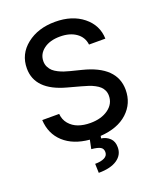

<svg xmlns="http://www.w3.org/2000/svg" viewBox="-170 -844 982 1170"><g transform="rotate(-20 321.5 -259.0)"><path d="M476.6 -536.1Q470.7 -585.9 429.9 -614.3Q389.2 -642.6 326.2 -642.6Q260.3 -642.6 220.2 -612.3Q180.2 -582 180.2 -534.7Q180.2 -514.6 188.7 -497.8Q197.3 -481 209.7 -469.7Q222.2 -458.5 241.2 -449Q260.3 -439.5 276.1 -434.3Q292 -429.2 312 -423.8L383.3 -405.8Q592.3 -354 592.3 -201.2Q592.3 -112.8 528.8 -54.4Q465.3 3.9 353 11.2L350.1 26.4Q383.8 31.7 405.5 52.7Q427.2 73.7 427.2 111.3Q427.7 160.6 385.3 189.7Q342.8 218.8 265.1 218.8L263.2 159.7Q301.3 159.7 323.5 148.4Q345.7 137.2 346.2 114.3Q346.7 91.3 329.6 81.3Q312.5 71.3 271.5 67.4L283.2 10.3Q178.7 1 117.4 -54.9Q56.2 -110.8 51.3 -201.2H161.1Q164.1 -163.1 187 -136Q210 -108.9 244.4 -96.4Q278.8 -84 322.3 -84Q393.1 -84 438.5 -116.7Q483.9 -149.4 483.9 -202.1Q483.9 -221.2 476.8 -236.6Q469.7 -252 458 -262.9Q446.3 -273.9 427.7 -283.7Q409.2 -293.5 390.1 -299.8Q371.1 -306.2 345.7 -313L259.8 -336.4Q70.8 -387.7 70.8 -528.3Q70.8 -621.1 144.3 -679.2Q217.8 -737.3 328.6 -737.3Q439 -737.3 509.5 -680.7Q580.1 -624 582.5 -536.1Z"/></g></svg>

Font: Karasuma Gothic
Style: Regular
Weight: 500
Designer: Rasmus Andersson / Ryoko Nishizuka
Foundry: Genbu
Version: Version 1.00